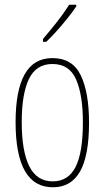

<svg xmlns="http://www.w3.org/2000/svg" viewBox="-20 -783 443 813"><path d="M357 -264Q357 -124 319 -57Q281 10 204 10Q46 10 46 -266Q46 -400 84.5 -468.5Q123 -537 202 -537Q287 -537 322 -464Q357 -391 357 -264ZM72 -266Q72 -143 104 -79Q136 -15 203 -15Q269 -15 300 -76Q331 -137 331 -265Q331 -380 302.5 -446Q274 -512 202 -512Q133 -512 102.5 -448.5Q72 -385 72 -266ZM303 -756Q287 -732 264.5 -704Q242 -676 219 -650.5Q196 -625 176 -606H162V-618Q196 -658 222 -691Q248 -724 273 -763H303Z"/></svg>

Font: Noto Sans Telugu ExtraCondensed Thin
Style: Regular
Weight: 100
Width: 2
Designer: Jelle Bosma - Monotype Design Team
Foundry: Monotype Imaging Inc.
Version: Version 2.005; ttfautohint (v1.8.4.7-5d5b)